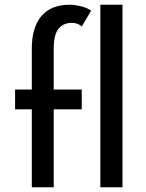

<svg xmlns="http://www.w3.org/2000/svg" viewBox="-20 -795 620 815"><path d="M115 0V-331H44V-415H115V-589Q115 -679 156 -727Q197 -775 276 -775Q296 -775 321.5 -769Q347 -763 367 -750L327 -682Q318 -691 307 -694.5Q296 -698 285 -698Q249 -698 228.5 -673Q208 -648 208 -588V-415H327V-331H208V0ZM406 -775H500V0H406Z"/></svg>

Font: Synthetic
Style: Regular
Weight: 400
Designer: Santiago Orozco
Foundry: Typemade
Version: Version 2.000; ttfautohint (v1.8.4.7-5d5b)